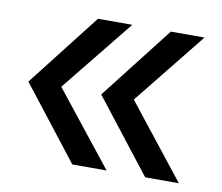

<svg xmlns="http://www.w3.org/2000/svg" viewBox="-60 -592 721 623"><g transform="rotate(10 300.0 -280.0)"><path d="M455 -40 268 -280 455 -520H566L375 -282L566 -40ZM215 -40 28 -280 215 -520H328L136 -282L328 -40Z"/></g></svg>

Font: Pitagon Sans Mono Medium
Style: Regular
Weight: 500
Monospace: yes
Designer: Travis Tran
Foundry: Pitagon
Version: Version 1.001; ttfautohint (v1.8.4.7-5d5b);gftools[0.9.26]